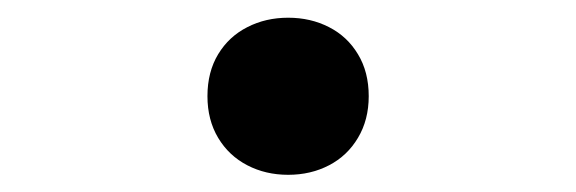

<svg xmlns="http://www.w3.org/2000/svg" viewBox="-20 -183 660 220"><path d="M217.7 -72.8Q217.7 -100.6 230 -120.9Q242.3 -141.2 263.4 -151.9Q284.4 -162.7 310.2 -162.7Q336 -162.7 357 -151.9Q378 -141.2 390.2 -120.8Q402.5 -100.5 402.5 -72.8Q402.5 -45.7 390.2 -25.1Q378 -4.5 357 6.4Q336 17.3 310.2 17.3Q284.4 17.3 263.4 6.4Q242.3 -4.5 230 -25Q217.7 -45.5 217.7 -72.8Z"/></svg>

Font: Monaspace Xenon Var ExtraLight
Style: Regular
Weight: 200
Designer: Riley Cran and the Lettermatic Team
Version: Version 1.200 (Monaspace Xenon Var)